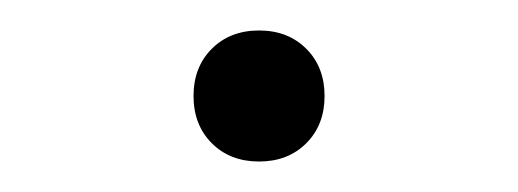

<svg xmlns="http://www.w3.org/2000/svg" viewBox="-20 -323 340 126"><path d="M150 -217Q131 -217 119 -229Q107 -241 107 -260Q107 -279 119 -291Q131 -303 150 -303Q169 -303 181 -291Q193 -279 193 -260Q193 -241 181 -229Q169 -217 150 -217Z"/></svg>

Font: PT Root UI Light
Style: Regular
Weight: 300
Designer: Vitaly Kuzmin
Foundry: ParaType Ltd.
Version: Version 2.000G